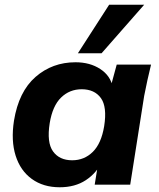

<svg xmlns="http://www.w3.org/2000/svg" viewBox="-20 -780 672 811"><path d="M232 11Q163 11 114.5 -24Q66 -59 46 -122.5Q26 -186 39 -270Q59 -393 130 -455Q201 -517 299 -517Q360 -517 403.5 -488.5Q447 -460 456 -412L446 -408L473 -507H618Q610 -474 602.5 -440.5Q595 -407 589 -375L530 0H380L396 -99H412Q388 -49 342.5 -19Q297 11 232 11ZM285 -103Q336 -103 372 -138.5Q408 -174 420 -247Q433 -329 406 -366Q379 -403 325 -403Q274 -403 238 -368Q202 -333 190 -260Q177 -178 204 -140.5Q231 -103 285 -103ZM309 -555 441 -760H589L409 -555Z"/></svg>

Font: Mulish ExtraLight ExtraBold
Style: Italic
Weight: 800
Italic angle: -9°
Version: Version 3.603